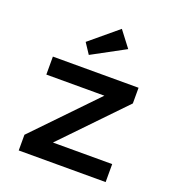

<svg xmlns="http://www.w3.org/2000/svg" viewBox="-141 -901 926 1013"><g transform="rotate(20 322.0 -394.5)"><path d="M78 0V-88L427 -450L437 -426H78V-527H559V-439L217 -84L204 -101H566V0ZM253 -600 214 -659 370 -789 438 -700Z"/></g></svg>

Font: Lexend Giga Medium
Style: Regular
Weight: 500
Designer: Bonnie Shaver-Troup, Thomas Jockin
Foundry: Lexend
Version: Version 1.007